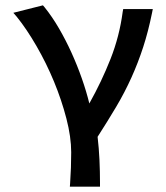

<svg xmlns="http://www.w3.org/2000/svg" viewBox="-20 -528 623 720"><path d="M315 -140Q361 -222 394.5 -307Q428 -392 440 -483L442 -494H553L550 -479Q536 -410 517 -351.5Q498 -293 473 -237.5Q448 -182 416 -128Q384 -74 346 -15Q351 28 353 71.5Q355 115 355 159V172H242L243 158Q245 129 246 100.5Q247 72 247 43Q247 -14 229 -83.5Q211 -153 182.5 -222Q154 -291 117 -355Q80 -419 43 -465L30 -480L141 -508L147 -501Q176 -465 201.5 -421Q227 -377 248.5 -329.5Q270 -282 287 -233.5Q304 -185 315 -140Z"/></svg>

Font: Codetta
Style: Bold
Weight: 700
Designer: Ulrich Proeller
Foundry: PROSA GmbH
Version: Version 2.00;September 29, 2018;FontCreator 11.5.0.2427 64-b